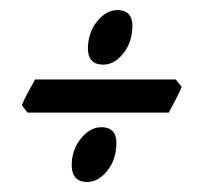

<svg xmlns="http://www.w3.org/2000/svg" viewBox="-20 -445 409 385"><path d="M244.6 -379.9Q241.2 -353.5 224.4 -334.5Q207.5 -315.4 187 -315.4Q150.9 -315.4 157.2 -360.8Q161.1 -387.7 178.2 -406.2Q195.3 -424.8 215.3 -424.8Q251 -424.8 244.6 -379.9ZM212.4 -144.5Q209.5 -118.7 192.4 -99.4Q175.3 -80.1 154.8 -80.1Q119.1 -80.1 124.5 -126Q128.4 -152.3 145.5 -171.1Q162.6 -189.9 183.1 -189.9Q219.2 -189.9 212.4 -144.5ZM344.2 -271Q340.8 -261.2 331.5 -243.9Q322.3 -226.6 318.4 -219.2H35.2L23.9 -233.9Q27.3 -243.7 36.4 -260.3Q45.4 -276.9 50.3 -285.6H332.5Z"/></svg>

Font: Dai Banna SIL SemiBold
Style: Italic
Weight: 600
Italic angle: -11°
Designer: Victor Gaultney
Foundry: SIL International
Version: Version 4.000